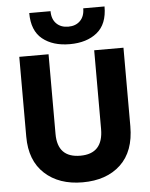

<svg xmlns="http://www.w3.org/2000/svg" viewBox="-60 -947 788 1006"><g transform="rotate(-5 334.0 -444.0)"><path d="M132 -898H244Q244 -856 267.5 -832.5Q291 -809 330 -809Q369 -809 392.5 -832.5Q416 -856 416 -898H528Q528 -805 473.5 -761Q419 -717 330 -717Q241 -717 186.5 -761Q132 -805 132 -898ZM454 -260V-674H608V-261Q608 -129 534 -59.5Q460 10 334 10Q210 10 135 -59Q60 -128 60 -254V-674H214V-255Q214 -130 334 -130Q454 -130 454 -260Z"/></g></svg>

Font: Hind Bold
Style: Regular
Weight: 700
Designer: Manushi Parikh, Satya Rajpurohit
Foundry: Indian Type Foundry
Version: Version 1.201;PS 1.0;hotconv 1.0.78;makeotf.lib2.5.61930; tt